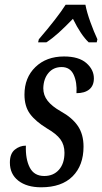

<svg xmlns="http://www.w3.org/2000/svg" viewBox="-20 -786 434 816"><path d="M22 -95Q22 -133 43 -150Q64 -167 90 -167Q88 -110 106.5 -74Q125 -38 168 -38Q207 -38 230.5 -64.5Q254 -91 254 -137Q254 -170 237 -193.5Q220 -217 180 -240Q131 -270 107.5 -302Q84 -334 84 -384Q84 -456 130.5 -501Q177 -546 252 -546Q315 -546 347 -518Q379 -490 379 -453Q379 -422 359.5 -406Q340 -390 305 -390Q308 -436 293 -468.5Q278 -501 242 -501Q207 -501 186 -476Q165 -451 164 -411Q164 -381 182.5 -357.5Q201 -334 238 -313Q287 -286 311 -250.5Q335 -215 335 -163Q335 -83 288.5 -36.5Q242 10 155 10Q94 10 58 -18Q22 -46 22 -95ZM145 -619Q224 -711 259 -766H343Q349 -734 364 -692.5Q379 -651 394 -619L391 -606H357Q324 -637 290 -706Q255 -670 229 -646.5Q203 -623 177 -606H142Z"/></svg>

Font: Noto Serif Cond
Style: Italic
Weight: 400
Width: 3
Italic angle: -12°
Designer: Monotype Design Team
Foundry: Monotype Imaging Inc.
Version: Version 1.001